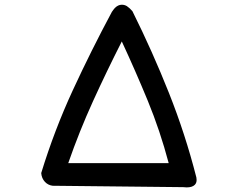

<svg xmlns="http://www.w3.org/2000/svg" viewBox="-20 -770 1040 812"><path d="M495.1 -750Q506.8 -750 516.6 -744.1Q529.3 -735.4 540 -722.7Q540 -722.7 541 -720.7Q625 -551.8 694.3 -377.4Q763.7 -203.1 810.5 -19.5Q811.5 -13.7 811.5 -8.8Q811.5 3.9 803.7 11.7Q793 22.5 769.5 22.5Q762.7 22.5 754.9 21.5Q203.1 15.6 202.1 15.6Q182.6 12.7 169.9 -1Q156.2 -15.6 154.3 -38.1Q210 -219.7 287.6 -387.7Q365.2 -555.7 453.1 -719.7Q459 -728.5 465.8 -736.3Q479.5 -750 495.1 -750ZM268.6 -80.1H693.4Q657.2 -216.8 605 -343.8Q552.7 -470.7 495.1 -594.7Q431.6 -469.7 373.5 -342.3Q315.4 -214.8 268.6 -80.1Z"/></svg>

Font: JasonHandwriting2
Style: SemiBold
Weight: 600
Version: Version 1.04.7